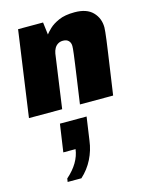

<svg xmlns="http://www.w3.org/2000/svg" viewBox="-135 -607 867 1106"><g transform="rotate(-15 298.5 -54.0)"><path d="M8 0 80 -511H229L238 -437Q246 -448 266.5 -468Q287 -488 324 -504.5Q361 -521 419 -521Q491 -521 527 -484Q563 -447 563 -392Q563 -382 561 -364.5Q559 -347 555.5 -318Q552 -289 545.5 -246Q539 -203 530.5 -142Q522 -81 510 0H312Q324 -83 332 -139.5Q340 -196 345 -231.5Q350 -267 352.5 -287.5Q355 -308 356 -318.5Q357 -329 357 -336Q357 -356 345.5 -368Q334 -380 312 -380Q295 -380 282 -372Q269 -364 261.5 -350.5Q254 -337 251 -320L206 0ZM128 413 131 393Q171 358 193.5 320Q216 282 221 242H148L172 77H331L311 216Q304 272 278.5 323Q253 374 210 413Z"/></g></svg>

Font: Chivo Medium Black
Style: Italic
Weight: 900
Italic angle: -8.05°
Version: Version 2.002